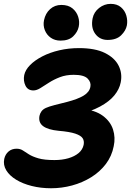

<svg xmlns="http://www.w3.org/2000/svg" viewBox="-29 -968 685 1005"><path d="M238.2 17.4Q184.4 17.4 137.1 5.5Q89.8 -6.4 55.3 -27.5Q20.8 -48.6 3.8 -76.5Q-13.2 -104.4 -6.8 -136.2Q-1.4 -160.4 15.7 -175Q32.8 -189.6 57.8 -189.6Q77 -189.6 90.7 -180.5Q104.4 -171.4 122.7 -159.9Q141 -148.4 171.9 -139.3Q202.8 -130.2 256.2 -130.2Q296.2 -130.2 328.6 -139.6Q361 -149 382.1 -166.5Q403.2 -184 408.8 -209.6Q412.8 -230.4 403.6 -244.5Q394.4 -258.6 365.1 -268.5Q335.8 -278.4 277.4 -283.4Q222 -288.8 196.6 -307.8Q171.2 -326.8 177.6 -361.6Q180.4 -374.4 188.1 -385.2Q195.8 -396 211.4 -403.2Q227.8 -410.6 257.4 -418.2Q287 -425.8 321 -434.2Q378 -449 408.4 -467.3Q438.8 -485.6 444 -513.2Q449 -537.2 429.6 -556.8Q410.2 -576.4 357 -576.4Q316.6 -576.4 284.7 -564.1Q252.8 -551.8 227.5 -535.5Q202.2 -519.2 182.5 -506.9Q162.8 -494.6 145.8 -494.6Q116.6 -494.6 104.3 -519.8Q92 -545 97.8 -575Q103.6 -602.4 128.6 -627.6Q153.6 -652.8 192.7 -673Q231.8 -693.2 281.2 -704.7Q330.6 -716.2 384.4 -716.2Q468.8 -716.2 519.9 -690.9Q571 -665.6 591.7 -624.6Q612.4 -583.6 602.8 -536.4Q595.8 -501 569.7 -468.9Q543.6 -436.8 494.9 -410.4Q446.2 -384 369 -364.6L397.8 -398.8Q468.4 -392 508.7 -362.3Q549 -332.6 562.6 -290.2Q576.2 -247.8 566.2 -202.6Q556.2 -150.6 525 -109.5Q493.8 -68.4 448 -40.1Q402.2 -11.8 348.3 2.8Q294.4 17.4 238.2 17.4ZM534.4 -759Q493 -759 469.5 -791Q446 -823 455.8 -872.2Q462.4 -904.8 489.8 -926.3Q517.2 -947.8 550.2 -947.8Q583.4 -947.8 604 -930.3Q624.6 -912.8 632.2 -886.6Q639.8 -860.4 635 -834.6Q629.6 -807.4 605 -783.2Q580.4 -759 534.4 -759ZM287.8 -755.4Q258.2 -755.4 236.8 -770.4Q215.4 -785.4 205.6 -810.3Q195.8 -835.2 201.4 -862.4Q208.8 -898.2 233.2 -920.2Q257.6 -942.2 292 -942.2Q328.4 -942.2 350.2 -924.3Q372 -906.4 380.3 -880.1Q388.6 -853.8 383 -827.6Q377.2 -800.4 354.2 -777.9Q331.2 -755.4 287.8 -755.4Z"/></svg>

Font: Shantell Sans Light
Style: Italic
Weight: 300
Italic angle: -11°
Designer: Stephen Nixon, Anya Danilova, Shantell Martin
Foundry: Arrow Type
Version: Version 1.008;[ac192a2d6]